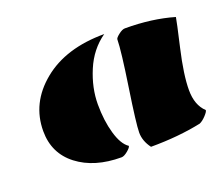

<svg xmlns="http://www.w3.org/2000/svg" viewBox="-71 -797 642 552"><g transform="rotate(-20 250.5 -520.5)"><path d="M460.9 -359.9Q391.1 -345.2 306.6 -345.2Q288.6 -369.1 288.6 -395Q288.6 -420.9 304.7 -527.3Q320.8 -633.8 321.3 -668.5Q321.3 -672.9 332.8 -681.9Q344.2 -690.9 352.5 -690.9Q435.1 -690.9 501.5 -671.4Q500 -660.2 482.4 -583.7Q464.8 -507.3 464.8 -460.9Q464.8 -414.6 490.7 -390.6Q490.7 -385.7 480.5 -374.8Q470.2 -363.8 460.9 -359.9ZM291 -695.8Q248 -665.5 226.3 -613.8Q204.6 -562 204.6 -512Q204.6 -461.9 216.1 -422.4Q227.5 -382.8 247.6 -369.6Q247.6 -364.7 236.1 -355.2Q224.6 -345.7 216.8 -345.7Q134.3 -345.7 82.5 -385.5Q30.8 -425.3 30.8 -493.2Q30.8 -579.1 102.1 -637.5Q173.3 -695.8 291 -695.8Z"/></g></svg>

Font: Emblema One
Style: Regular
Weight: 400
Designer: Riccardo De Franceschi
Foundry: Riccardo De Franceschi
Version: Version 1.003